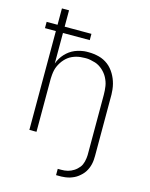

<svg xmlns="http://www.w3.org/2000/svg" viewBox="-137 -821 874 1122"><g transform="rotate(15 300.0 -260.0)"><path d="M314 215V177H335Q345 177 355 176Q365 175 374.5 172.5Q384 170 393 166Q402 162 410.5 156.5Q419 151 426.5 144Q434 137 440 129.5Q446 122 450 113Q454 104 456.5 94Q459 84 460.5 72.5Q462 61 462 54V-310Q462 -323 461 -336.5Q460 -350 458 -363Q456 -376 451.5 -388.5Q447 -401 441 -412.5Q435 -424 426.5 -434.5Q418 -445 408.5 -453.5Q399 -462 387.5 -469Q376 -476 363.5 -480Q351 -484 335.5 -487Q320 -490 312 -490H300Q287 -490 273.5 -488.5Q260 -487 247.5 -483.5Q235 -480 223 -474.5Q211 -469 200.5 -461Q190 -453 181 -443Q172 -433 165 -422Q158 -411 152.5 -399Q147 -387 144 -374Q141 -361 139.5 -345.5Q138 -330 138 -322V0H95V-598H29V-636H95V-735H138V-636H300V-598H138V-413Q144 -430 153 -445Q162 -460 174 -473Q186 -486 200 -496Q214 -506 230.5 -513Q247 -520 267 -524Q287 -528 299 -528H313Q329 -528 344.5 -526Q360 -524 375.5 -520Q391 -516 405 -509Q419 -502 431.5 -492.5Q444 -483 454.5 -470.5Q465 -458 473 -444.5Q481 -431 487 -416.5Q493 -402 497 -386.5Q501 -371 503 -353Q505 -335 505 -324V46Q505 59 504 72Q503 85 500 98Q497 111 492 123Q487 135 480 146Q473 157 463.5 166.5Q454 176 443.5 184Q433 192 421.5 197.5Q410 203 397.5 207Q385 211 369.5 213Q354 215 346 215Z"/></g></svg>

Font: Iosevka Aile Extralight
Style: Regular
Weight: 200
Designer: Belleve Invis
Foundry: Belleve Invis
Version: Version 31.1.0; ttfautohint (v1.8.4)